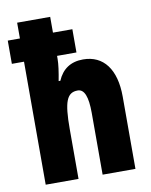

<svg xmlns="http://www.w3.org/2000/svg" viewBox="-90 -823 699 887"><g transform="rotate(-10 259.5 -380.0)"><path d="M207 -760H52V-686H-5V-577H52V0H206V-234C206 -362 222 -403 273 -403C304 -403 319 -366 319 -290V0H473V-339C473 -467 418 -540 322 -540C264 -540 224 -513 202 -461H194C202 -503 207 -538 207 -563V-577H298V-686H207Z"/></g></svg>

Font: Noto Sans Bengali ExtraCondensed ExtraBold
Style: Regular
Weight: 800
Width: 2
Designer: Joana Ranito - Universal Thirst; Jelle Bosma - Monotype Design Team
Foundry: Universal Thirst ehf.
Version: Version 3.000